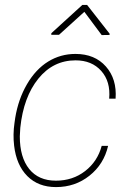

<svg xmlns="http://www.w3.org/2000/svg" viewBox="-20 -760 537 790"><path d="M210 -16.6Q279.3 -16.6 330.3 -56.2Q381.3 -95.7 398.4 -159.7H424.8Q407.2 -84 348.1 -37.1Q289.1 9.8 210.4 9.8Q137.7 9.8 92.5 -35.4Q47.4 -80.6 38.1 -160.6Q32.7 -207 39.6 -253.9L42.5 -274.4Q55.2 -352.1 91.1 -413.6Q127 -475.1 178 -506.6Q229 -538.1 290.5 -538.1Q370.1 -538.1 415.8 -486.3Q461.4 -434.6 455.6 -354H429.2Q435.5 -424.3 396.7 -468Q357.9 -511.7 291 -511.7Q198.7 -511.7 137.7 -436.3Q76.7 -360.8 63.5 -234.4L61.5 -198.7Q61.5 -112.8 100.1 -64.7Q138.7 -16.6 210 -16.6ZM431.2 -621.1 430.7 -616.2 398.4 -615.7 327.1 -711.4 222.7 -616.7H190.9L191.4 -623.5L318.8 -739.7H338.4Z"/></svg>

Font: Roboto Thin
Style: Italic
Weight: 250
Italic angle: -12°
Designer: Google
Version: Version 2.134; 2016